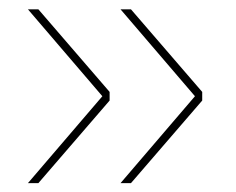

<svg xmlns="http://www.w3.org/2000/svg" viewBox="-20 -454 519 423"><path d="M205.5 -242 41.5 -433.5H64.5L221.5 -251.5V-232.5L64.5 -50.5H41.5ZM409.5 -242 245.5 -433.5H268.5L425.5 -251.5V-232.5L268.5 -50.5H245.5Z"/></svg>

Font: Anek Telugu Thin
Style: Regular
Weight: 250
Version: Version 1.003